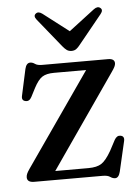

<svg xmlns="http://www.w3.org/2000/svg" viewBox="-50 -699 540 752"><g transform="rotate(-5 220.0 -322.5)"><path d="M393.5 -399.5 141 -35H271.5Q305 -35 323 -46.8Q341 -58.5 362 -95L384 -136.5Q393.5 -153 407.5 -150.5Q424 -147.5 420 -129L392.5 -10Q386.5 13.5 372.5 13.5Q363 13.5 353.5 6.8Q344 0 324.5 0H55.5Q27.5 0 27.5 -20Q27.5 -26.5 30.5 -33.8Q33.5 -41 41.5 -52.5L296 -418.5H169.5Q140 -418.5 123.5 -408Q107 -397.5 90.5 -366L73 -332Q64 -315 49.5 -318Q32.5 -321 37 -340L59.5 -443.5Q65 -466.5 80 -466.5Q89.5 -466.5 98.5 -460Q107.5 -453.5 126.5 -453.5H385Q411 -453.5 411 -435Q411 -429 407.2 -421.2Q403.5 -413.5 393.5 -399.5ZM280 -519.5Q272 -509 264.5 -503.5Q257 -498 246 -498Q235 -498 227.2 -503.5Q219.5 -509 211 -519.5L120 -632Q108 -647 118.5 -655.5Q129 -664.5 144.5 -653L245.5 -575.5L347 -653Q362.5 -664.5 373 -655.5Q383.5 -647 371.5 -632Z"/></g></svg>

Font: Fraunces 72pt Soft
Style: Regular
Weight: 400
Version: Version 1.000;[b76b70a41]